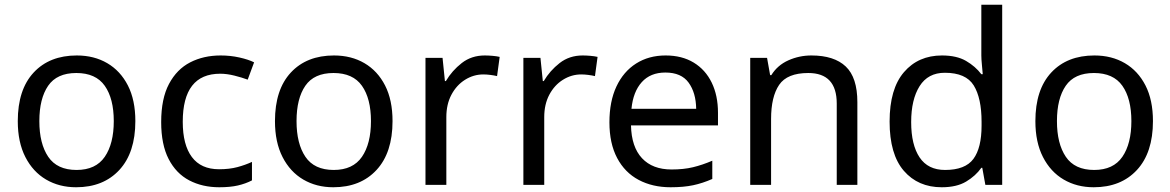

<svg xmlns="http://www.w3.org/2000/svg" viewBox="-20 -780 4938 810"><path d="M551 -269Q551 -136 483.5 -63Q416 10 301 10Q230 10 174.5 -22.5Q119 -55 87 -117.5Q55 -180 55 -269Q55 -402 122 -474Q189 -546 304 -546Q377 -546 432.5 -513.5Q488 -481 519.5 -419.5Q551 -358 551 -269ZM146 -269Q146 -174 183.5 -118.5Q221 -63 303 -63Q384 -63 422 -118.5Q460 -174 460 -269Q460 -364 422 -418Q384 -472 302 -472Q220 -472 183 -418Q146 -364 146 -269Z M905 10Q834 10 778.5 -19Q723 -48 691.5 -109Q660 -170 660 -265Q660 -364 693 -426Q726 -488 782.5 -517Q839 -546 911 -546Q952 -546 990 -537.5Q1028 -529 1052 -517L1025 -444Q1001 -453 969 -461Q937 -469 909 -469Q751 -469 751 -266Q751 -169 789.5 -117.5Q828 -66 904 -66Q948 -66 981.5 -75Q1015 -84 1043 -97V-19Q1016 -5 983.5 2.5Q951 10 905 10Z M1636 -269Q1636 -136 1568.5 -63Q1501 10 1386 10Q1315 10 1259.5 -22.5Q1204 -55 1172 -117.5Q1140 -180 1140 -269Q1140 -402 1207 -474Q1274 -546 1389 -546Q1462 -546 1517.5 -513.5Q1573 -481 1604.5 -419.5Q1636 -358 1636 -269ZM1231 -269Q1231 -174 1268.5 -118.5Q1306 -63 1388 -63Q1469 -63 1507 -118.5Q1545 -174 1545 -269Q1545 -364 1507 -418Q1469 -472 1387 -472Q1305 -472 1268 -418Q1231 -364 1231 -269Z M2025 -546Q2040 -546 2057.5 -544.5Q2075 -543 2088 -540L2077 -459Q2064 -462 2048.5 -464Q2033 -466 2019 -466Q1978 -466 1942 -443.5Q1906 -421 1884.5 -380.5Q1863 -340 1863 -286V0H1775V-536H1847L1857 -438H1861Q1887 -482 1928 -514Q1969 -546 2025 -546Z M2438 -546Q2453 -546 2470.5 -544.5Q2488 -543 2501 -540L2490 -459Q2477 -462 2461.5 -464Q2446 -466 2432 -466Q2391 -466 2355 -443.5Q2319 -421 2297.5 -380.5Q2276 -340 2276 -286V0H2188V-536H2260L2270 -438H2274Q2300 -482 2341 -514Q2382 -546 2438 -546Z M2788 -546Q2857 -546 2906.5 -516Q2956 -486 2982.5 -431.5Q3009 -377 3009 -304V-251H2642Q2644 -160 2688.5 -112.5Q2733 -65 2813 -65Q2864 -65 2903.5 -74.5Q2943 -84 2985 -102V-25Q2944 -7 2904 1.5Q2864 10 2809 10Q2733 10 2674.5 -21Q2616 -52 2583.5 -113.5Q2551 -175 2551 -264Q2551 -352 2580.5 -415Q2610 -478 2663.5 -512Q2717 -546 2788 -546ZM2787 -474Q2724 -474 2687.5 -433.5Q2651 -393 2644 -321H2917Q2916 -389 2885 -431.5Q2854 -474 2787 -474Z M3403 -546Q3499 -546 3548 -499.5Q3597 -453 3597 -349V0H3510V-343Q3510 -472 3390 -472Q3301 -472 3267 -422Q3233 -372 3233 -278V0H3145V-536H3216L3229 -463H3234Q3260 -505 3306 -525.5Q3352 -546 3403 -546Z M3953 10Q3853 10 3793 -59.5Q3733 -129 3733 -267Q3733 -405 3793.5 -475.5Q3854 -546 3954 -546Q4016 -546 4055.5 -523Q4095 -500 4120 -467H4126Q4125 -480 4122.5 -505.5Q4120 -531 4120 -546V-760H4208V0H4137L4124 -72H4120Q4096 -38 4056 -14Q4016 10 3953 10ZM3967 -63Q4052 -63 4086.5 -109.5Q4121 -156 4121 -250V-266Q4121 -366 4088 -419.5Q4055 -473 3966 -473Q3895 -473 3859.5 -416.5Q3824 -360 3824 -265Q3824 -169 3859.5 -116Q3895 -63 3967 -63Z M4844 -269Q4844 -136 4776.5 -63Q4709 10 4594 10Q4523 10 4467.5 -22.5Q4412 -55 4380 -117.5Q4348 -180 4348 -269Q4348 -402 4415 -474Q4482 -546 4597 -546Q4670 -546 4725.5 -513.5Q4781 -481 4812.5 -419.5Q4844 -358 4844 -269ZM4439 -269Q4439 -174 4476.5 -118.5Q4514 -63 4596 -63Q4677 -63 4715 -118.5Q4753 -174 4753 -269Q4753 -364 4715 -418Q4677 -472 4595 -472Q4513 -472 4476 -418Q4439 -364 4439 -269Z"/></svg>

Font: Noto Sans Glagolitic
Style: Regular
Weight: 400
Designer: Monotype Design Team
Foundry: Monotype Imaging Inc.
Version: Version 2.004; ttfautohint (v1.8.4.7-5d5b)